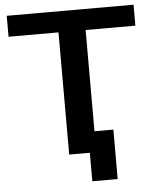

<svg xmlns="http://www.w3.org/2000/svg" viewBox="-58 -760 768 950"><g transform="rotate(-5 326.5 -284.5)"><path d="M361.8 141.6H487.8V-104H394V-606.9H641.1V-710.9H11.2V-606.9H259.3V0H361.8Z"/></g></svg>

Font: Roboto Flex
Style: wght 600 wdth 140 opsz 13.0 GRAD 0.00 slnt 0.00 XTRA 468 XOPQ 96 YOPQ 79 YTLC 514 YTUC 712 YTAS 750 YTDE -203.00 YTFI 738
Weight: 600
Width: 8
Designer: Berlow after Robertson
Foundry: Google
Version: Version 3.100